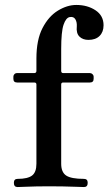

<svg xmlns="http://www.w3.org/2000/svg" viewBox="-20 -755 438 775"><path d="M51 0Q36 0 36 -17Q36 -33 51 -33Q92 -33 109.5 -46.5Q127 -60 127 -94V-414Q127 -422 118 -422H49Q34 -422 34 -437V-446Q34 -451 38 -455.5Q42 -460 49 -460H118Q127 -460 127 -469V-519Q127 -594 151.5 -641.5Q176 -689 213.5 -712Q251 -735 288 -735Q333 -735 365.5 -713.5Q398 -692 398 -653Q398 -626 382 -610Q366 -594 337 -594Q314 -594 300.5 -607.5Q287 -621 290 -649Q291 -666 284 -677.5Q277 -689 261 -686Q246 -683 236.5 -655Q227 -627 227 -557V-469Q227 -460 235 -460H343Q349 -460 353.5 -455.5Q358 -451 358 -446V-437Q358 -422 343 -422H235Q227 -422 227 -414V-94Q227 -60 247 -46.5Q267 -33 319 -33Q334 -33 334 -17Q334 0 319 0Q312 0 288 -1Q264 -2 234 -2.5Q204 -3 177 -3Q153 -3 126.5 -2.5Q100 -2 79 -1Q58 0 51 0Z"/></svg>

Font: Zen Old Mincho
Style: Bold
Weight: 700
Designer: Yoshimichi Ohira
Foundry: Positype
Version: Version 1.500